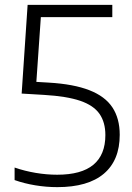

<svg xmlns="http://www.w3.org/2000/svg" viewBox="-20 -760 541 789"><path d="M215.5 9Q170 9 124.8 1.5Q79.5 -6 40 -20V-71.5Q82 -57 127 -49.5Q172 -42 215 -42Q314.5 -42 363.8 -83Q413 -124 413 -205Q413 -257.5 388.8 -292.2Q364.5 -327 309.5 -345.8Q254.5 -364.5 161.5 -370L69 -375.5L93.5 -740H441.5V-689.5H121.5L149.5 -713L127.5 -396L87.5 -426L180.5 -420.5Q283 -414.5 347.5 -389.2Q412 -364 442 -318.5Q472 -273 472 -206Q472 -101.5 406.8 -46.2Q341.5 9 215.5 9Z"/></svg>

Font: Encode Sans Condensed Thin Light
Style: Regular
Weight: 300
Version: Version 3.002